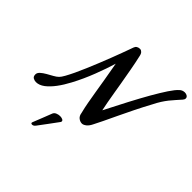

<svg xmlns="http://www.w3.org/2000/svg" viewBox="-237 -947 1472 1472"><g transform="rotate(45 499.5 -210.5)"><path d="M98.1 40Q81.5 40 67.1 31.7Q52.7 23.4 52.7 1Q52.7 -16.6 69.6 -32Q86.4 -47.4 110.8 -61.3Q135.3 -75.2 158.7 -88.1Q182.1 -101.1 195.3 -114.3Q207 -125.5 223.1 -154.5Q239.3 -183.6 258.3 -223.6Q276.9 -263.2 297.1 -310.8Q317.4 -358.4 336.9 -406.7Q356.4 -455.1 374.3 -501.2Q392.1 -547.4 405.8 -584.5Q420.9 -625 429 -647.9Q437 -670.9 439 -675.8Q443.8 -690.4 454.8 -697.3Q465.8 -704.1 478 -704.6Q478 -704.6 478.5 -704.6H478Q478 -704.6 477.5 -704.1L481 -704.6H483.9Q494.6 -704.6 505.1 -694.1Q515.6 -683.6 520 -657.7Q531.7 -607.4 543.2 -543.7Q554.7 -480 566.4 -413.1Q573.2 -373 580.8 -326.9Q588.4 -280.8 596.2 -238.5Q604 -196.3 610.4 -167Q659.7 -264.2 705.3 -351.1Q751 -438 790.5 -507.3Q830.1 -576.2 862.3 -624.8Q894.5 -673.3 918 -694.3Q928.2 -704.1 939.5 -708Q950.7 -711.9 961.4 -711.9Q977.1 -711.9 988 -704.1Q999 -696.3 999 -684.1Q999 -671.9 988.8 -661.1Q968.8 -638.2 951.4 -619.1Q934.1 -600.1 917 -578.6Q900.4 -557.6 883.3 -531Q866.2 -504.4 848.1 -467.8Q814 -404.8 783.7 -343.8Q753.4 -282.7 722.7 -217.8Q695.3 -160.2 673.3 -113.8Q651.4 -67.4 638.7 -44.4Q624.5 -14.2 606.2 0.5Q587.9 15.1 572.8 15.6H569.3Q549.8 14.6 533 1.2Q516.1 -12.2 512.2 -40.5Q500.5 -86.4 492.4 -132.1Q484.4 -177.7 476.1 -226.6Q466.8 -281.7 456.5 -345.2Q446.3 -408.7 430.7 -492.7Q409.2 -420.4 374 -329.1Q338.9 -237.8 293.9 -153.3Q264.6 -97.7 232.4 -54.7Q200.2 -11.7 166.5 14.2Q131.8 40 98.1 40ZM307.6 291.5Q294.9 291.5 294.9 281.7Q294.9 277.8 296.4 275.9L327.1 198.7L357.4 121.1Q363.8 106.4 380.4 99.6Q397 92.8 413.1 92.8Q428.7 92.8 439.9 97.9Q451.2 103 451.2 112.3Q451.2 117.2 448.7 121.1L391.6 198.7L334 275.9Q321.8 291.5 307.6 291.5Z"/></g></svg>

Font: Damion
Style: Regular
Weight: 400
Designer: Vernon Adams
Foundry: Vernon Adams
Version: Version 1.100; ttfautohint (v1.8.4.7-5d5b)